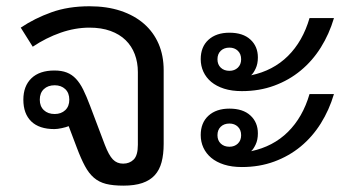

<svg xmlns="http://www.w3.org/2000/svg" viewBox="-20 -580 1109 610"><path d="M372.1 9.8Q338.9 9.8 316.7 4.2Q294.4 -1.5 278.3 -15.4Q262.2 -29.3 249.8 -52.5Q237.3 -75.7 224.1 -110.8L198.2 -179.2Q189.9 -175.8 176.3 -172.9Q162.6 -169.9 152.8 -169.9Q104.5 -169.9 79.3 -194.3Q54.2 -218.8 54.2 -263.2Q54.2 -306.6 79.8 -331.3Q105.5 -356 152.8 -356Q175.8 -356 192.1 -349.6Q208.5 -343.3 221.2 -329.8Q233.9 -316.4 244.4 -295.2Q254.9 -273.9 266.1 -244.1L313 -120.1Q325.7 -86.9 338.6 -73.5Q351.6 -60.1 371.1 -60.1Q391.6 -60.1 404.8 -73.2Q418 -86.4 418 -120.1V-351.1Q418 -381.8 408.2 -407.7Q398.4 -433.6 379.2 -452.4Q359.9 -471.2 331.1 -481.7Q302.2 -492.2 264.2 -492.2Q218.8 -492.2 172.6 -476.1Q126.5 -460 84 -431.6L45.9 -492.2Q90.3 -522 143.6 -541Q196.8 -560.1 264.2 -560.1Q319.3 -560.1 363 -545.7Q406.7 -531.2 437.3 -504.6Q467.8 -478 483.9 -440.7Q500 -403.3 500 -356.9V-123Q500 -89.8 493.4 -64.9Q486.8 -40 471.7 -23.4Q456.5 -6.8 432.1 1.5Q407.7 9.8 372.1 9.8ZM106.4 -263.2Q106.4 -242.2 119.4 -230Q132.3 -217.8 153.8 -217.8Q174.3 -217.8 187.3 -230Q200.2 -242.2 200.2 -263.2Q200.2 -284.7 187.3 -296.9Q174.3 -309.1 153.8 -309.1Q132.3 -309.1 119.4 -296.9Q106.4 -284.7 106.4 -263.2Z M748.5 -290.5Q716.3 -290.5 691.9 -298.3Q667.5 -306.2 651.1 -319.8Q634.8 -333.5 626.2 -352.1Q617.7 -370.6 617.7 -392.1Q617.7 -431.2 642.3 -453.6Q667 -476.1 709 -476.1Q752 -476.1 775.6 -454.3Q799.3 -432.6 799.3 -397.5Q799.3 -377 792.2 -362.1Q785.2 -347.2 777.8 -340.8Q847.7 -355.5 894.8 -402.1Q941.9 -448.7 963.4 -522.5H1041Q1025.9 -471.7 999.3 -429.2Q972.7 -386.7 935.5 -356Q898.4 -325.2 851.3 -307.9Q804.2 -290.5 748.5 -290.5ZM670.9 -391.6Q670.9 -375 681.4 -365Q691.9 -355 709 -355Q725.1 -355 735.6 -365Q746.1 -375 746.1 -391.6Q746.1 -408.7 735.6 -418.7Q725.1 -428.7 709 -428.7Q691.9 -428.7 681.4 -418.7Q670.9 -408.7 670.9 -391.6ZM748.5 -49.3Q716.3 -49.3 691.9 -57.1Q667.5 -64.9 651.1 -78.6Q634.8 -92.3 626.2 -110.8Q617.7 -129.4 617.7 -150.9Q617.7 -189.9 642.3 -212.4Q667 -234.9 709 -234.9Q752 -234.9 775.6 -213.1Q799.3 -191.4 799.3 -156.2Q799.3 -135.7 792.2 -120.8Q785.2 -106 777.8 -99.6Q847.7 -114.3 894.8 -160.9Q941.9 -207.5 963.4 -281.2H1041Q1025.9 -230.5 999.3 -188Q972.7 -145.5 935.5 -114.7Q898.4 -84 851.3 -66.7Q804.2 -49.3 748.5 -49.3ZM670.9 -150.4Q670.9 -133.8 681.4 -123.8Q691.9 -113.8 709 -113.8Q725.1 -113.8 735.6 -123.8Q746.1 -133.8 746.1 -150.4Q746.1 -167.5 735.6 -177.5Q725.1 -187.5 709 -187.5Q691.9 -187.5 681.4 -177.5Q670.9 -167.5 670.9 -150.4Z"/></svg>

Font: Noto Sans Southeast Asian
Style: Regular
Weight: 400
Designer: Monotype Design Team
Foundry: Monotype Imaging Inc.
Version: Version 1.06 uh; ttfautohint (v1.4.1)